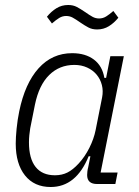

<svg xmlns="http://www.w3.org/2000/svg" viewBox="-20 -737 558 769"><path d="M369 0Q329 0 329 -36Q329 -42 330 -50.5Q331 -59 333 -66L342 -111H335Q285 12 183 12Q117 12 80 -34.5Q43 -81 43 -162Q43 -186 46.5 -221.5Q50 -257 57 -291Q80 -403 134.5 -463.5Q189 -524 269 -524Q322 -524 356 -498.5Q390 -473 398 -425H405L422 -512H476L383 -46H451L442 0ZM200 -35Q228 -35 250 -46Q272 -57 295 -82Q320 -109 338 -145Q356 -181 363 -216L389 -347Q394 -373 388 -396.5Q382 -420 367 -438Q352 -456 329 -466.5Q306 -477 278 -477Q218 -477 177 -436.5Q136 -396 120 -318L101 -223Q99 -211 97.5 -196Q96 -181 96 -167Q96 -102 122.5 -68.5Q149 -35 200 -35ZM369 -619Q349 -619 334 -627Q319 -635 303 -646Q283 -660 271 -666.5Q259 -673 245 -673Q230 -673 217 -665Q204 -657 188 -643L168 -670Q185 -691 206 -704Q227 -717 253 -717Q273 -717 288 -709Q303 -701 319 -690Q339 -676 351 -669.5Q363 -663 377 -663Q392 -663 405 -671Q418 -679 434 -693L454 -666Q437 -645 416 -632Q395 -619 369 -619Z"/></svg>

Font: IBM Plex Sans Cond Light
Style: Italic
Weight: 300
Width: 3
Italic angle: -11°
Designer: Mike Abbink, Paul van der Laan, Pieter van Rosmalen
Foundry: Bold Monday
Version: Version 1.3